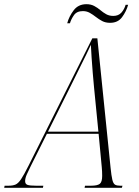

<svg xmlns="http://www.w3.org/2000/svg" viewBox="-78 -897 663 917"><path d="M-58 0 -56 -10H-37Q-17 -10 -4 -15.5Q9 -21 22.5 -41Q36 -61 59 -107L363 -714H387L450 -97Q454 -57 458.5 -38.5Q463 -20 471.5 -15Q480 -10 496 -10H507L504 0H326L328 -10H357Q387 -10 398.5 -19Q410 -28 410 -57Q410 -67 409.5 -78Q409 -89 408 -99L393 -258H146L68 -102Q58 -82 50 -64Q42 -46 42 -32Q42 -18 53.5 -14Q65 -10 94 -10H129L127 0ZM269 -505 151 -268H392L371 -481Q368 -511 365 -548.5Q362 -586 359.5 -622Q357 -658 356 -683Q345 -659 334.5 -637.5Q324 -616 309 -586Q294 -556 269 -505ZM448 -788Q426 -788 410 -796.5Q394 -805 380 -816Q366 -827 351 -835.5Q336 -844 318 -844Q289 -844 275.5 -825Q262 -806 256 -786H243Q252 -819 274 -848Q296 -877 335 -877Q356 -877 372 -868.5Q388 -860 401.5 -848.5Q415 -837 429.5 -829Q444 -821 463 -821Q488 -821 502 -837Q516 -853 522 -874H534Q525 -842 505 -815Q485 -788 448 -788Z"/></svg>

Font: Noto Serif Display Condensed ExtraLight
Style: Italic
Weight: 200
Width: 3
Italic angle: -12°
Designer: Monotype Design Team
Foundry: Monotype Imaging Inc.
Version: Version 2.009